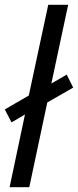

<svg xmlns="http://www.w3.org/2000/svg" viewBox="-22 -780 325 800"><path d="M18 0 82 -303 26 -270 -2 -324 98 -382 179 -760H262L192 -432L256 -469L283 -415L175 -353L100 0Z"/></svg>

Font: Noto Sans UI SemiCondensed
Style: Italic
Weight: 400
Width: 4
Italic angle: -12°
Designer: Monotype Design Team
Foundry: Monotype Imaging Inc.
Version: Version 1.901